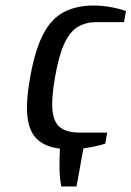

<svg xmlns="http://www.w3.org/2000/svg" viewBox="-20 -530 476 695"><path d="M202 145Q196 117 195.5 80.5Q195 44 197 8Q145 2 115.5 -25Q86 -52 79.5 -106.5Q73 -161 89 -250Q107 -350 136.5 -406.5Q166 -463 211.5 -486.5Q257 -510 319 -510Q349 -510 382 -504Q415 -498 436 -490L429 -450H329Q292 -450 263 -433.5Q234 -417 213.5 -373.5Q193 -330 179 -250Q165 -170 170.5 -126.5Q176 -83 201 -66.5Q226 -50 268 -50H368L361 -10Q346 -5 325 -0.5Q304 4 282 7L257 145Z"/></svg>

Font: Cuprum
Style: Italic
Weight: 400
Italic angle: -10°
Designer: Jovanny Lemonad
Foundry: Jovanny Lemonad
Version: Version 3.000